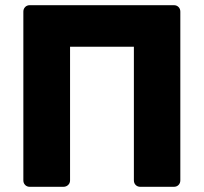

<svg xmlns="http://www.w3.org/2000/svg" viewBox="-20 -720 785 740"><path d="M95 0Q84 0 77 -7Q70 -14 70 -25V-675Q70 -686 77 -693Q84 -700 95 -700H650Q661 -700 668 -693Q675 -686 675 -675V-25Q675 -14 668 -7Q661 0 650 0H521Q510 0 503 -7Q496 -14 496 -25V-540H250V-25Q250 -14 242.5 -7Q235 0 224 0Z"/></svg>

Font: Fz Rubik
Style: Bold
Weight: 700
Designer: Hubert and Fischer
Foundry: Hubert and Fischer
Version: Vit hóa bi FontZin.com